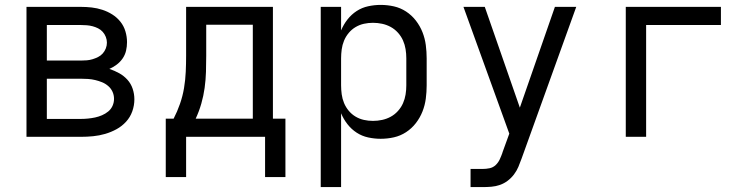

<svg xmlns="http://www.w3.org/2000/svg" viewBox="-20 -558 3040 783"><path d="M88 0V-530H309Q332 -530 354 -527.5Q376 -525 397.5 -518Q419 -511 438 -499Q457 -487 471 -469.5Q485 -452 491.5 -430Q498 -408 498 -386Q498 -368 494 -351Q490 -334 480 -319.5Q470 -305 456 -294.5Q442 -284 426 -277Q447 -270 466 -259.5Q485 -249 499.5 -233Q514 -217 521 -196Q528 -175 528 -153Q528 -128 519.5 -104Q511 -80 494 -61.5Q477 -43 455 -31Q433 -19 409 -12Q385 -5 360 -2.5Q335 0 309 0ZM171 -311H309Q322 -311 334 -312Q346 -313 357.5 -316.5Q369 -320 380 -325.5Q391 -331 399 -340Q407 -349 411.5 -360.5Q416 -372 416 -384Q416 -396 411.5 -407.5Q407 -419 399 -428Q391 -437 380 -442.5Q369 -448 357.5 -451Q346 -454 334 -455Q322 -456 309 -456H171ZM171 -73H309Q324 -73 339 -74.5Q354 -76 368 -79Q382 -82 396 -88Q410 -94 421.5 -103.5Q433 -113 439 -126.5Q445 -140 445 -155Q445 -170 439 -183.5Q433 -197 421.5 -207Q410 -217 396.5 -222.5Q383 -228 368.5 -231.5Q354 -235 339 -236Q324 -237 309 -237H171Z M739 164H656V-74H688Q703 -103 714 -134.5Q725 -166 730.5 -199Q736 -232 737.5 -265Q739 -298 739 -331V-530H1093V-74H1144V164H1061V0H739ZM778 -74H1011V-457H821V-331Q821 -298 820 -265Q819 -232 814.5 -199.5Q810 -167 801 -135.5Q792 -104 778 -74Z M1288 205V-530H1371V-434Q1381 -458 1397 -478.5Q1413 -499 1434.5 -513Q1456 -527 1481.5 -532.5Q1507 -538 1532 -538Q1560 -538 1586.5 -532Q1613 -526 1636 -511Q1659 -496 1676 -474Q1693 -452 1703 -426.5Q1713 -401 1716.5 -374Q1720 -347 1720 -320V-210Q1720 -183 1716.5 -156Q1713 -129 1703 -103.5Q1693 -78 1676 -56Q1659 -34 1636 -19Q1613 -4 1586.5 2Q1560 8 1532 8Q1507 8 1481.5 2.5Q1456 -3 1434.5 -17Q1413 -31 1397 -51.5Q1381 -72 1371 -96V205ZM1501 -65Q1520 -65 1538.5 -69Q1557 -73 1573.5 -82Q1590 -91 1603 -105.5Q1616 -120 1623.5 -137Q1631 -154 1634 -172.5Q1637 -191 1637 -210V-320Q1637 -339 1634 -357.5Q1631 -376 1623.5 -393Q1616 -410 1603 -424.5Q1590 -439 1573.5 -448Q1557 -457 1538.5 -461Q1520 -465 1501 -465Q1482 -465 1464 -461Q1446 -457 1430 -447.5Q1414 -438 1402 -423.5Q1390 -409 1383 -392Q1376 -375 1373.5 -356.5Q1371 -338 1371 -320V-210Q1371 -192 1373.5 -173.5Q1376 -155 1383 -138Q1390 -121 1402 -106.5Q1414 -92 1430 -82.5Q1446 -73 1464 -69Q1482 -65 1501 -65Z M1899 205V131H1948Q1963 131 1977 128Q1991 125 2001.5 115Q2012 105 2018 92Q2024 79 2029 65Q2029 64 2029 64Q2029 64 2029 64L2057 -13L1870 -530H1957L2100 -119L2243 -530H2330L2107 89Q2101 106 2094 122.5Q2087 139 2076 153.5Q2065 168 2050.5 179Q2036 190 2019 196Q2002 202 1984 203.5Q1966 205 1948 205Z M2532 0V-530H2920V-456H2615V0Z"/></svg>

Font: Iosevka Mono
Style: Regular
Weight: 400
Designer: Belleve Invis
Foundry: Belleve Invis
Version: Version 11.1.1